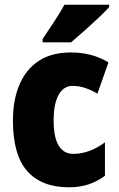

<svg xmlns="http://www.w3.org/2000/svg" viewBox="-20 -786 505 816"><path d="M273 10Q157 10 96 -58.5Q35 -127 35 -274Q35 -361 62.5 -426Q90 -491 144.5 -527Q199 -563 280 -563Q327 -563 366.5 -552.5Q406 -542 441 -521L394 -388Q367 -404 341 -412.5Q315 -421 288 -421Q251 -421 229.5 -383.5Q208 -346 208 -274Q208 -202 229.5 -167Q251 -132 291 -132Q360 -132 426 -181V-39Q394 -15 356.5 -2.5Q319 10 273 10ZM444 -756Q428 -738 399.5 -711Q371 -684 339.5 -656Q308 -628 282 -606H161V-620Q185 -656 210.5 -694.5Q236 -733 254 -766H444Z"/></svg>

Font: Noto Sans Myanmar Condensed Black
Style: Regular
Weight: 900
Width: 3
Designer: Monotype Design Team
Foundry: Monotype Imaging Inc.
Version: Version 2.107; ttfautohint (v1.8.4.7-5d5b)